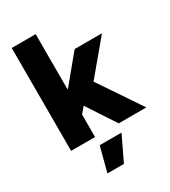

<svg xmlns="http://www.w3.org/2000/svg" viewBox="-228 -837 1039 1176"><g transform="rotate(-30 291.5 -249.0)"><path d="M203.1 -138.7V-339.4H224.6L381.3 -529.3H574.7L347.2 -257.3H303.2ZM50.8 0V-727.5H220.2V0ZM387.7 0 243.2 -219.7 354.5 -338.9 583 0ZM174.3 231 219.7 57.6H374L291 231Z"/></g></svg>

Font: Inter 24pt ExtraBold
Style: Regular
Weight: 800
Designer: Rasmus Andersson
Foundry: rsms
Version: Version 4.001;git-66647c0bb